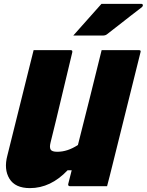

<svg xmlns="http://www.w3.org/2000/svg" viewBox="-20 -958 755 988"><path d="M134 10Q58 10 28.5 -38.5Q-1 -87 18 -158Q46 -268 73 -379Q100 -490 128 -600Q134 -625 140.5 -650Q147 -675 153 -700H344Q354 -700 352 -689Q324 -574 296.5 -457Q269 -340 240 -224Q234 -200 240.5 -188.5Q247 -177 275 -177Q328 -177 381 -212Q412 -334 442.5 -456Q473 -578 503 -700H695Q707 -700 703 -689L559 -110Q552 -80 544.5 -52Q537 -24 531 0H339Q334 0 332 -3.5Q330 -7 331 -11Q339 -45 349 -82H328Q241 10 134 10ZM502 -938H708Q714 -938 715 -932Q716 -926 710 -921Q677 -896 651.5 -876Q626 -856 598.5 -834.5Q571 -813 531 -782Q523 -775 508 -775H357Q394 -817 429 -856Q464 -895 502 -938Z"/></svg>

Font: Recursive Sn Lnr St Blk
Style: Italic
Weight: 900
Italic angle: -15°
Version: Version 1.079;hotconv 1.0.112;makeotfexe 2.5.65598; ttfautoh